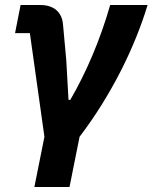

<svg xmlns="http://www.w3.org/2000/svg" viewBox="-20 -545 608 765"><path d="M117 200H257L297 0C425 -168 518 -359 568 -525H419C379 -385 322 -253 260 -147H253L244 -306L231 -448C227 -496 195 -525 141 -525H62L40 -413H99L157 0Z"/></svg>

Font: Braiins Sans
Style: Bold Italic
Weight: 700
Italic angle: -11.31°
Designer: Mike Abbink, Paul van der Laan, Pieter van Rosmalen, Jiri Chlebus, Lubos Buracinsky
Foundry: Bold Monday, Sudetype
Version: Version 1.000;hotconv 1.0.109;makeotfexe 2.5.65596